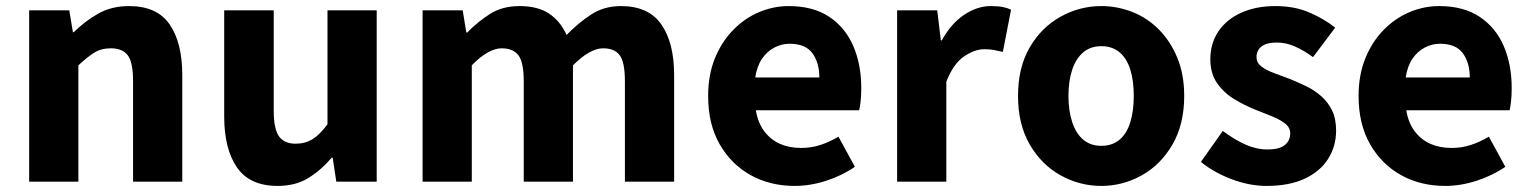

<svg xmlns="http://www.w3.org/2000/svg" viewBox="-20 -598 5038 632"><path d="M76 0V-564H208L220 -492H223Q259 -528 303 -553Q347 -578 405 -578Q497 -578 538.5 -517.5Q580 -457 580 -351V0H418V-330Q418 -393 400.5 -416Q383 -439 345 -439Q313 -439 290 -424.5Q267 -410 238 -383V0Z M894 14Q802 14 760 -47Q718 -108 718 -214V-564H881V-234Q881 -173 898.5 -149Q916 -125 953 -125Q985 -125 1009 -140Q1033 -155 1058 -189V-564H1220V0H1087L1075 -79H1072Q1036 -37 994 -11.5Q952 14 894 14Z M1371 0V-564H1503L1515 -491H1518Q1553 -527 1593.5 -552.5Q1634 -578 1690 -578Q1750 -578 1787 -553.5Q1824 -529 1845 -483Q1883 -522 1925.5 -550Q1968 -578 2024 -578Q2115 -578 2157 -517.5Q2199 -457 2199 -351V0H2037V-330Q2037 -393 2020 -416Q2003 -439 1965 -439Q1944 -439 1919 -425Q1894 -411 1866 -383V0H1704V-330Q1704 -393 1686.5 -416Q1669 -439 1631 -439Q1610 -439 1585 -425Q1560 -411 1533 -383V0Z M2596 14Q2515 14 2451 -21.5Q2387 -57 2349 -123Q2311 -189 2311 -282Q2311 -351 2333 -405.5Q2355 -460 2393 -499Q2431 -538 2478.5 -558Q2526 -578 2576 -578Q2656 -578 2709 -543Q2762 -508 2788.5 -447Q2815 -386 2815 -308Q2815 -285 2813 -265.5Q2811 -246 2808 -235H2468Q2475 -193 2496 -165.5Q2517 -138 2547.5 -124.5Q2578 -111 2617 -111Q2650 -111 2679.5 -120.5Q2709 -130 2740 -148L2794 -49Q2752 -20 2699.5 -3Q2647 14 2596 14ZM2466 -343H2677Q2677 -392 2654 -423Q2631 -454 2579 -454Q2553 -454 2529 -441.5Q2505 -429 2488.5 -405Q2472 -381 2466 -343Z M2933 0V-564H3065L3077 -465H3080Q3111 -521 3154 -549.5Q3197 -578 3241 -578Q3265 -578 3280.5 -575Q3296 -572 3308 -566L3281 -427Q3265 -431 3251.5 -433.5Q3238 -436 3220 -436Q3188 -436 3153 -412Q3118 -388 3095 -329V0Z M3605 14Q3534 14 3471 -21Q3408 -56 3369.5 -122.5Q3331 -189 3331 -282Q3331 -376 3369.5 -442Q3408 -508 3471 -543Q3534 -578 3605 -578Q3658 -578 3707.5 -558.5Q3757 -539 3795 -500.5Q3833 -462 3855.5 -407.5Q3878 -353 3878 -282Q3878 -189 3839.5 -122.5Q3801 -56 3738.5 -21Q3676 14 3605 14ZM3605 -118Q3641 -118 3665 -138Q3689 -158 3700.5 -195.5Q3712 -233 3712 -282Q3712 -332 3700.5 -369Q3689 -406 3665 -426Q3641 -446 3605 -446Q3570 -446 3546 -426Q3522 -406 3509.5 -369Q3497 -332 3497 -282Q3497 -233 3509.5 -195.5Q3522 -158 3546 -138Q3570 -118 3605 -118Z M4149 14Q4093 14 4034.5 -8Q3976 -30 3933 -65L4005 -167Q4044 -138 4080 -122Q4116 -106 4152 -106Q4191 -106 4209 -120.5Q4227 -135 4227 -159Q4227 -178 4210.5 -191Q4194 -204 4167.5 -215Q4141 -226 4112 -237Q4077 -251 4043 -271.5Q4009 -292 3986.5 -324Q3964 -356 3964 -403Q3964 -455 3990.5 -494.5Q4017 -534 4065.5 -556Q4114 -578 4178 -578Q4242 -578 4291 -556.5Q4340 -535 4375 -507L4302 -410Q4272 -432 4242.5 -445Q4213 -458 4183 -458Q4149 -458 4132.5 -445Q4116 -432 4116 -410Q4116 -392 4131 -380Q4146 -368 4171 -358.5Q4196 -349 4226 -338Q4253 -327 4280 -314Q4307 -301 4329.5 -281Q4352 -261 4365 -234Q4378 -207 4378 -168Q4378 -117 4352 -75.5Q4326 -34 4275 -10Q4224 14 4149 14Z M4737 14Q4656 14 4592 -21.5Q4528 -57 4490 -123Q4452 -189 4452 -282Q4452 -351 4474 -405.5Q4496 -460 4534 -499Q4572 -538 4619.5 -558Q4667 -578 4717 -578Q4797 -578 4850 -543Q4903 -508 4929.5 -447Q4956 -386 4956 -308Q4956 -285 4954 -265.5Q4952 -246 4949 -235H4609Q4616 -193 4637 -165.5Q4658 -138 4688.5 -124.5Q4719 -111 4758 -111Q4791 -111 4820.5 -120.5Q4850 -130 4881 -148L4935 -49Q4893 -20 4840.5 -3Q4788 14 4737 14ZM4607 -343H4818Q4818 -392 4795 -423Q4772 -454 4720 -454Q4694 -454 4670 -441.5Q4646 -429 4629.5 -405Q4613 -381 4607 -343Z"/></svg>

Font: Noto Sans TC ExtraBold
Style: Regular
Weight: 800
Designer: Ryoko NISHIZUKA  (kana, bopomofo & ideographs); Paul D. Hunt (Latin, Greek & Cyrillic); Sandoll Communications , Soo-you
Foundry: Adobe
Version: Version 2.004-H2;hotconv 1.0.118;makeotfexe 2.5.65603